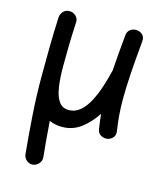

<svg xmlns="http://www.w3.org/2000/svg" viewBox="-119 -621 826 978"><g transform="rotate(15 294.5 -132.0)"><path d="M522.9 -480.5Q513.2 -376 508.5 -302.7Q503.9 -229.5 503.9 -172.9Q503.9 -126 507.1 -86.7Q510.3 -47.4 516.6 -7.3Q520 13.7 509.3 26.6Q498.5 39.6 482.9 43.5Q464.8 47.4 447.3 38.8Q429.7 30.3 425.8 7.3Q419.4 -33.2 416 -70.8Q383.8 -21 340.1 12.2Q296.4 45.4 240.2 45.4Q203.1 45.4 172.9 31.7Q176.3 81.1 180.4 128.4Q184.6 175.8 189 218.8Q190.9 237.3 178.5 252.2Q166 267.1 147.5 269.5Q128.9 271.5 114 259Q99.1 246.6 97.2 228Q88.4 139.6 81.1 34.4Q73.7 -70.8 73.7 -173.8Q73.7 -251 74.7 -329.3Q75.7 -407.7 79.6 -489.3Q80.6 -506.3 93 -520.3Q105.5 -534.2 127 -534.2Q145.5 -534.2 159.4 -520.8Q173.3 -507.3 172.4 -489.3Q168.9 -423.3 167.7 -366.2Q166.5 -309.1 166.5 -252.9Q166.5 -191.9 173.6 -145.3Q180.7 -98.6 199 -72.5Q217.3 -46.4 251 -46.4Q284.7 -46.4 310.8 -68.6Q336.9 -90.8 356.4 -127.9Q376 -165 390.6 -210Q405.3 -254.9 416 -300.3V-301.3Q418.5 -341.3 422.4 -387.9Q426.3 -434.6 431.6 -489.3Q434.1 -511.2 449.7 -521.2Q465.3 -531.2 482.9 -529.3Q500 -527.8 512.7 -515.6Q525.4 -503.4 522.9 -480.5Z"/></g></svg>

Font: Mikhak-DS2-FD Medium
Style: Regular
Weight: 500
Designer: Amin Abedi
Version: Version 3.4